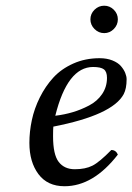

<svg xmlns="http://www.w3.org/2000/svg" viewBox="-20 -643 464 673"><path d="M311.3 -541.3Q296.9 -555.7 296.9 -575.2Q296.9 -594.7 311.3 -608.9Q325.7 -623 345.2 -623Q364.7 -623 378.9 -608.9Q393.1 -594.7 393.1 -575.2Q393.1 -555.7 378.9 -541.3Q364.7 -526.9 345.2 -526.9Q325.7 -526.9 311.3 -541.3ZM355 -370.1Q355 -391.6 344.2 -399.9Q333.5 -408.2 306.2 -408.2Q216.3 -408.2 173.8 -237.3Q206.1 -241.2 234.9 -249.8Q263.7 -258.3 292.2 -273.2Q320.8 -288.1 337.9 -313.2Q355 -338.4 355 -370.1ZM167 -199.2Q166 -191.4 166 -165Q166 -101.1 185.8 -75.4Q205.6 -49.8 242.2 -49.8Q279.3 -49.8 304 -62.3Q328.6 -74.7 370.1 -117.2Q386.2 -117.2 393.1 -101.1Q307.1 9.8 206.1 9.8Q146.5 9.8 114.7 -32.7Q83 -75.2 83 -142.1Q83 -181.6 91.6 -221.9Q100.1 -262.2 119.6 -301.5Q139.2 -340.8 167 -371.1Q194.8 -401.4 236.8 -420.2Q278.8 -439 329.1 -439Q354.5 -439 374 -431.2Q393.6 -423.3 403.8 -411.4Q414.1 -399.4 418.9 -387.5Q423.8 -375.5 423.8 -365.2Q423.8 -332.5 413.6 -313Q374.5 -239.7 167 -199.2Z"/></svg>

Font: Linux Libertine G
Style: Italic
Weight: 400
Italic angle: -12°
Designer: Philipp H. Poll
Foundry: Philipp H. Poll
Version: Version 5.1.3